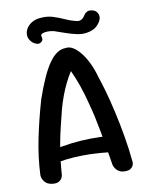

<svg xmlns="http://www.w3.org/2000/svg" viewBox="-90 -875 722 941"><g transform="rotate(-10 271.5 -404.5)"><path d="M93.9 1Q74.4 -1.5 64.1 -9.8Q53.8 -18.1 49 -27.9Q44.2 -37.6 43.6 -44.4Q42.9 -51.1 42.9 -51.1Q46.8 -139.4 65.7 -231.2Q84.6 -323.1 111.9 -417Q133 -477.1 152.2 -519.6Q171.5 -562 190.9 -589.3Q210.2 -616.6 230.6 -629.8Q250.9 -643 273.9 -643Q290.9 -646 308.9 -635.4Q327 -624.8 345.2 -602.8Q363.4 -580.9 379.4 -548.4Q395.5 -516 406.5 -475Q416.5 -447 430.1 -399.1Q443.6 -351.2 457.2 -291.4Q470.8 -231.6 482.1 -165.8Q493.5 -99.9 499.5 -34.9Q499.5 -34.9 499.1 -29.2Q498.8 -23.5 494.9 -16.2Q491 -8.9 482.1 -3.2Q473.2 2.5 456.2 2.5Q439.2 2.5 428.2 -3.2Q417.2 -9 411.1 -17.4Q404.9 -25.8 402.6 -31.8Q400.2 -37.9 400.2 -37.9Q385.4 -129.2 371.1 -208.6Q356.8 -288 340.1 -349.4Q326.1 -404.8 311.1 -447.8Q296 -490.8 279 -527.1Q263.6 -503.6 249.4 -474.5Q235.1 -445.4 223.6 -414.2Q212 -383 203.5 -351.5Q191.5 -303.5 181.7 -263.2Q171.9 -223 165.3 -185.8Q158.8 -148.5 154.1 -111Q149.4 -73.5 146.6 -31.9Q146.6 -31.9 145 -26.1Q143.4 -20.2 138.1 -13Q132.8 -5.8 122.3 -1.3Q111.9 3.1 93.9 1ZM112.9 -92 122.9 -160.8Q169.9 -171.8 216.5 -177.6Q263.1 -183.5 312.2 -184.4Q361.4 -185.2 413.8 -180.9L423.9 -98.2Q388.9 -104.2 347.9 -107.3Q306.9 -110.4 264.4 -109.8Q221.9 -109.2 182.9 -104.8Q143.9 -100.4 112.9 -92ZM157.1 -690.1Q148 -685 138.2 -687.9Q128.5 -690.8 122.2 -695.4Q116 -700 116 -700Q99.5 -716.2 97.8 -734Q96.1 -751.8 105.1 -768.2Q114.1 -784.6 131.8 -795.8Q149.4 -806.9 171.5 -809.2Q208.6 -813.6 238.7 -804.1Q268.8 -794.5 296.9 -781.6Q325.1 -768.8 356 -762.6Q367.8 -762.6 376.4 -768.4Q385.1 -774.2 391 -784.9Q391 -784.9 395.1 -790.5Q399.1 -796.1 408.1 -800.8Q417.1 -805.5 432.1 -802.2Q446.6 -799 453.2 -791.6Q459.8 -784.2 461.9 -776.8Q464 -769.2 463.6 -764Q463.2 -758.8 463.2 -758.8Q459.1 -740.2 440.8 -721.9Q422.5 -703.6 386.8 -698.4Q366.1 -694.9 338.9 -700.6Q311.8 -706.4 284.1 -716.2Q256.5 -726 231.4 -734.4Q215 -738.4 198.9 -738Q182.9 -737.6 173.4 -733.2Q163.9 -728.8 166.4 -719.9Q166.4 -719.9 167.8 -714.5Q169.1 -709.1 167.7 -702.4Q166.2 -695.6 157.1 -690.1Z"/></g></svg>

Font: Sour Gummy Black
Style: Regular
Weight: 900
Version: Version 1.000